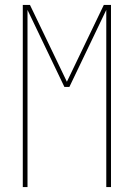

<svg xmlns="http://www.w3.org/2000/svg" viewBox="-20 -755 540 775"><path d="M72 0V-735H101L250 -425L399 -735H428V0H409V-715L260 -404H240L91 -715V0Z"/></svg>

Font: Iosevka Curly Thin
Style: Regular
Weight: 100
Monospace: yes
Designer: Belleve Invis
Foundry: Belleve Invis
Version: Version 22.1.2; ttfautohint (v1.8.4)